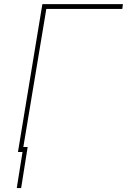

<svg xmlns="http://www.w3.org/2000/svg" viewBox="-20 -748 625 945"><path d="M585 -727.5 582 -704.1H208L90.8 0H68.4L188.5 -727.5ZM116.2 -24.4 84 177.7H62.5L94.7 -24.4Z"/></svg>

Font: Inter Tight Thin
Style: Italic
Weight: 250
Italic angle: -9.39999°
Designer: Rasmus Andersson
Foundry: rsms
Version: Version 3.004